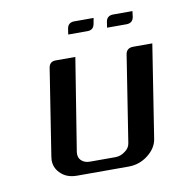

<svg xmlns="http://www.w3.org/2000/svg" viewBox="-56 -458 482 511"><g transform="rotate(-10 185.5 -203.0)"><path d="M53.2 -52.2Q53.2 -55.2 54.2 -62L90.8 -295.9Q93.8 -312 109.9 -312H163.1L123 -62Q121.1 -47.9 129.4 -39.6Q138.2 -30.8 152.8 -30.8H222.2Q235.8 -30.8 248 -40Q260.3 -48.3 262.2 -62L298.8 -295.9Q301.8 -312 319.8 -312H371.1L332 -62Q328.6 -36.6 304.7 -18.1Q281.7 0 252 0H112.8Q83.5 0 66.9 -18.1Q53.2 -32.2 53.2 -52.2ZM154.8 -374 157.2 -390.1Q160.2 -405.8 176.8 -405.8H229L226.1 -390.1Q223.1 -374 207 -374ZM259.8 -374 262.2 -390.1Q265.1 -405.8 282.2 -405.8H334L332 -390.1Q329.1 -374 312 -374Z"/></g></svg>

Font: Hhenum
Style: Italic
Weight: 400
Designer: T. Christopher White
Version: Version 1.0